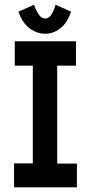

<svg xmlns="http://www.w3.org/2000/svg" viewBox="-20 -799 390 819"><path d="M40 0V-102H120V-519H43V-623H304V-519H224V-101H308V0ZM217 -779 283 -749Q267 -701 237 -678Q207 -655 173 -655Q138 -655 106.5 -678Q75 -701 59 -749L125 -779Q135 -752 146 -736Q157 -720 173 -720Q188 -720 199 -736.5Q210 -753 217 -779Z"/></svg>

Font: Inconsolata ExtraCondensed Black
Style: Regular
Weight: 900
Width: 2
Monospace: yes
Designer: Raph Levien, Cyreal, Brenton Simpson
Foundry: Raph Levien, Cyreal, Google
Version: Version 3.001; ttfautohint (v1.8.2.53-6de2)